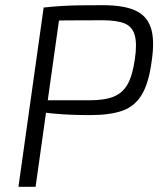

<svg xmlns="http://www.w3.org/2000/svg" viewBox="-20 -719 625 739"><path d="M377 -699Q455 -699 500 -679Q545 -659 560.5 -612.5Q576 -566 564 -485Q553 -400 526 -355Q499 -310 451.5 -293Q404 -276 327 -276Q288 -276 251.5 -277.5Q215 -279 185 -282Q155 -285 134 -287.5Q113 -290 104 -292L109 -333Q161 -333 216.5 -333Q272 -333 325 -333Q383 -333 417.5 -347Q452 -361 471 -394.5Q490 -428 499 -491Q508 -551 498.5 -584Q489 -617 459 -629Q429 -641 375 -641Q295 -641 236.5 -640.5Q178 -640 157 -638L148 -690Q185 -694 217.5 -696Q250 -698 287 -698.5Q324 -699 377 -699ZM214 -690 117 0H51L148 -690Z"/></svg>

Font: Exo 2 Light
Style: Italic
Weight: 300
Italic angle: -8°
Designer: Natanael Gama
Foundry: Natanael Gama
Version: Version 2.010